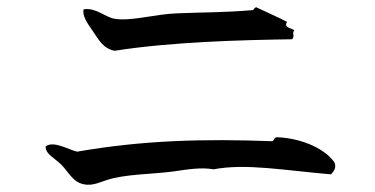

<svg xmlns="http://www.w3.org/2000/svg" viewBox="-20 -606 1040 533"><path d="M797 -522C790 -528 766 -529 777 -545C751 -559 722 -571 691 -586C687 -584 685 -582 683 -578C601 -571 541 -572 472 -569C410 -567 343 -546 298 -554C272 -558 246 -586 212 -580C208 -562 223 -541 234 -525C254 -496 265 -472 298 -465C456 -490 654 -495 791 -497C800 -510 789 -511 797 -522ZM908 -156C876 -200 804 -224 747 -225C739 -222 742 -217 736 -214C545 -221 379 -217 194 -185C171 -190 130 -216 107 -200C105 -178 133 -167 152 -147C169 -129 180 -107 201 -98C231 -86 253 -99 276 -106C327 -123 401 -122 461 -130C502 -136 538 -142 573 -136C663 -153 769 -133 899 -122C907 -130 915 -142 908 -156Z"/></svg>

Font: Yuji Syuku Std R
Style: Regular
Weight: 400
Designer: Kataoka Yuji
Foundry: Kinuta Font Factory
Version: Version 3.000;hotconv 1.0.111;makeotfexe 2.5.65597